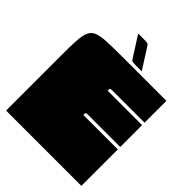

<svg xmlns="http://www.w3.org/2000/svg" viewBox="-239 -989 1118 1118"><g transform="rotate(45 320.0 -430.5)"><path d="M630 0H10V-455Q10 -529 12.5 -575Q15 -621 26 -647Q37 -673 63 -684Q89 -695 135.5 -697.5Q182 -700 255 -700H630V-520H365Q350 -520 348 -517.5Q346 -515 346 -500H630V-320H365Q350 -320 348 -317.5Q346 -315 346 -300H630ZM237 -861H286Q302 -861 309.5 -860Q317 -859 321.5 -853.5Q326 -848 334 -835L407 -720H358Q342 -720 334.5 -721Q327 -722 322.5 -727.5Q318 -733 310 -746Z"/></g></svg>

Font: Badeen Display
Style: Regular
Weight: 400
Version: Version 1.000; ttfautohint (v1.8.4.7-5d5b)